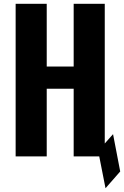

<svg xmlns="http://www.w3.org/2000/svg" viewBox="-20 -830 658 1019"><path d="M63 0V-810H228V-477H371V-810H536V0H371V-359H228V0ZM501 -29 580 -118 618 80 540 169Z"/></svg>

Font: Oswald SemiBold
Style: Regular
Weight: 600
Designer: Vernon Adams
Foundry: Vernon Adams
Version: Version 4.100; ttfautohint (v1.8.1.43-b0c9)